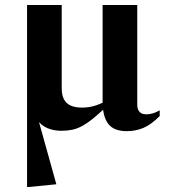

<svg xmlns="http://www.w3.org/2000/svg" viewBox="-20 -514 677 770"><path d="M88.5 -494H227.5V-160.5Q227.5 -133.5 236.2 -116.2Q245 -99 263 -90.8Q281 -82.5 309.5 -82.5Q338.5 -82.5 365.2 -91.5Q392 -100.5 412.5 -113.5L420.5 -99.5Q384.5 -64.5 358.2 -42.8Q332 -21 310.5 -9.2Q289 2.5 269 6.5Q249 10.5 225.5 10.5Q196 10.5 171 0.2Q146 -10 130 -32.5Q114 -55 111 -91.5L116.5 -96L206 225L95.5 236H88.5ZM530.5 -94.5Q530.5 -81 535 -72.2Q539.5 -63.5 547.5 -59.5Q555.5 -55.5 566.5 -55.5Q580 -55.5 593.2 -59.5Q606.5 -63.5 620.5 -71.5V-48.5Q585.5 -13.5 554.5 -0.8Q523.5 12 488.5 12Q436 12 413.8 -17.8Q391.5 -47.5 391.5 -105.5V-494H530.5Z"/></svg>

Font: Newsreader 60pt SemiBold
Style: Regular
Weight: 600
Designer: Hugues Gentile
Foundry: Production Type
Version: Version 1.003